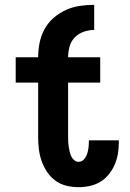

<svg xmlns="http://www.w3.org/2000/svg" viewBox="-20 -767 540 795"><path d="M305 8Q280 8 255 2Q230 -4 209.5 -19Q189 -34 175 -55Q161 -76 152.5 -100Q144 -124 141 -149Q138 -174 138 -199V-425H45V-530H138Q138 -560 144 -590Q150 -620 164.5 -646.5Q179 -673 202 -693Q225 -713 252.5 -725.5Q280 -738 310 -742.5Q340 -747 370 -747V-643Q348 -643 326.5 -635.5Q305 -628 289.5 -612Q274 -596 268 -574Q262 -552 262 -530H395V-425H262V-199Q262 -189 262.5 -179Q263 -169 264.5 -159Q266 -149 268.5 -139Q271 -129 275 -120Q279 -111 287 -104Q295 -97 305 -97Q319 -97 328 -107.5Q337 -118 341 -130.5Q345 -143 346.5 -156Q348 -169 348 -182Q348 -183 348 -184Q348 -185 348 -186H472Q472 -184 472 -181.5Q472 -179 472 -176Q472 -153 468 -129.5Q464 -106 454.5 -84.5Q445 -63 430 -44.5Q415 -26 395 -14Q375 -2 352 3Q329 8 305 8Z"/></svg>

Font: Iosevka Slab Extrabold
Style: Regular
Weight: 800
Monospace: yes
Designer: Belleve Invis
Foundry: Belleve Invis
Version: Version 11.1.1; ttfautohint (v1.8.3)